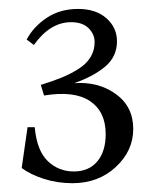

<svg xmlns="http://www.w3.org/2000/svg" viewBox="-20 -733 363 432"><path d="M56.2 -631.8Q92.8 -683.1 140.1 -683.1Q165.5 -683.1 179.2 -669.7Q192.9 -656.2 192.9 -638.2Q192.9 -619.1 183.3 -603.8Q173.8 -588.4 155 -576.9Q136.2 -565.4 117.4 -557.9Q98.6 -550.3 71.8 -542L79.1 -518.1Q147 -529.3 182.4 -505.6Q217.8 -481.9 217.8 -431.2Q217.8 -392.1 198.7 -369.6Q179.7 -347.2 146 -347.2Q111.8 -347.2 87.4 -370.6Q63 -394 58.1 -446.8H42L28.8 -355Q48.3 -340.3 78.6 -330.6Q108.9 -320.8 143.1 -320.8Q201.2 -320.8 240.5 -357.2Q279.8 -393.6 279.8 -442.9Q279.8 -493.2 240.5 -521.5Q201.2 -549.8 147 -545.9Q190.4 -561 216.8 -583.3Q243.2 -605.5 243.2 -640.1Q243.2 -670.9 219.5 -691.9Q195.8 -712.9 155.8 -712.9Q115.2 -712.9 85.2 -692.9Q55.2 -672.9 40 -644Z"/></svg>

Font: Ortica Linear Light
Style: Regular
Weight: 300
Designer: Benedetta Bovani
Foundry: Collletttivo
Version: Version 2.000;Glyphs 3.1.2 (3151)